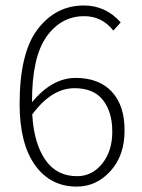

<svg xmlns="http://www.w3.org/2000/svg" viewBox="-20 -671 519 703"><path d="M262.2 -25.9Q317.4 -25.9 354.5 -72.3Q391.6 -118.7 391.1 -189.9Q391.1 -261.2 356.9 -304.7Q322.8 -348.1 252.9 -348.1Q168.9 -348.1 98.1 -252Q104 -147 145.5 -86.4Q187 -25.9 262.2 -25.9ZM261.2 12.2Q164.1 12.2 107.9 -66.9Q51.8 -146 51.8 -290Q51.8 -478 118.2 -564.5Q184.6 -650.9 287.1 -650.9Q367.2 -650.9 421.9 -588.9L395 -559.1Q353 -612.3 287.1 -611.8Q203.1 -611.3 149.9 -536.1Q96.7 -460.9 97.2 -296.9Q170.9 -385.7 256.8 -385.7Q342.8 -385.7 389.6 -335Q436.5 -284.2 436 -193.4Q436.5 -102.5 384.8 -44.9Q333 12.2 261.2 12.2Z"/></svg>

Font: SourceSansPro-Light
Style: Regular
Weight: 300
Designer: Paul D. Hunt
Foundry: Adobe Systems Incorporated
Version: Version 2.020;PS 2.0;hotconv 1.0.86;makeotf.lib2.5.63406